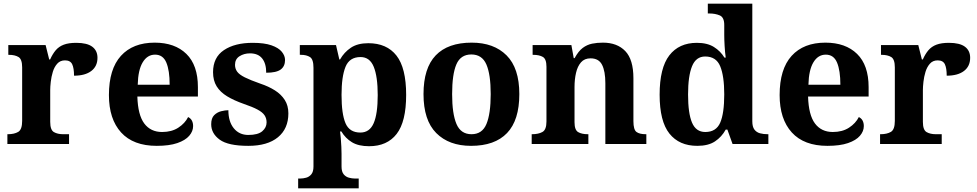

<svg xmlns="http://www.w3.org/2000/svg" viewBox="-20 -780 5290 1040"><path d="M20 0V-53H23Q57 -53 78.5 -65.5Q100 -78 100 -125V-415Q100 -459 80.5 -471Q61 -483 28 -483H25V-536H227L246.5 -458H251.6Q265 -488 282 -508Q299 -528 325.5 -538Q352 -548 393 -548Q451.6 -548 479.8 -526.9Q508 -505.8 508 -467Q508 -421 474.5 -395.5Q441 -370 381 -370Q381 -411 371 -432Q361 -453 332 -453Q306 -453 290 -435Q274 -417 266 -390.5Q258 -364 255 -337Q252 -310 252 -293V-120Q252 -76 272 -64.5Q292 -53 322 -53H354V0Z M829 10Q702 10 636 -62.5Q570 -135 570 -265Q570 -406 635 -477.5Q700 -549 818 -549Q927 -549 989.5 -488Q1052 -427 1052 -308V-257H724Q727 -157 761.5 -111Q796 -65 858 -65Q910 -65 946 -88.5Q982 -112 999 -146Q1013 -139 1019.5 -126.5Q1026 -114 1026 -97Q1026 -69 1005 -44.5Q984 -20 940.5 -5Q897 10 829 10ZM899 -321Q899 -398 881 -441Q863 -484 820 -484Q778 -484 753 -442.5Q728 -401 726 -321Z M1325 10Q1216 10 1170 -23.5Q1124 -57 1124 -107Q1124 -140 1140 -156Q1156 -172 1178 -177.5Q1200 -183 1217 -183Q1217 -121 1246.5 -85Q1276 -49 1325 -49Q1377 -49 1400.5 -69Q1424 -89 1424 -117Q1424 -139 1413 -155.5Q1402 -172 1375 -186.5Q1348 -201 1301 -217Q1247 -236 1210 -258.5Q1173 -281 1153.5 -312.5Q1134 -344 1134 -389Q1134 -469 1193 -508.5Q1252 -548 1349 -548Q1412 -548 1450.5 -534.5Q1489 -521 1506.5 -499.5Q1524 -478 1524 -455Q1524 -421 1500.5 -403.5Q1477 -386 1422 -386Q1422 -436 1400 -463.5Q1378 -491 1334 -491Q1302 -491 1277.5 -475.5Q1253 -460 1253 -429Q1253 -408 1264.5 -392Q1276 -376 1306 -361Q1336 -346 1390 -327Q1435 -312 1469 -290.5Q1503 -269 1522.5 -238.5Q1542 -208 1542 -166Q1542 -83 1485.5 -36.5Q1429 10 1325 10Z M1595 240V187H1607Q1622 187 1638.5 182.5Q1655 178 1666.5 164Q1678 150 1678 122V-413Q1678 -459 1659 -471Q1640 -483 1611 -483H1604V-536H1800L1818 -458H1822Q1844 -497 1880.5 -521.5Q1917 -546 1975 -546Q2075 -546 2127.5 -479Q2180 -412 2180 -266Q2180 -121 2128.5 -54.5Q2077 12 1979 12Q1922 12 1886.5 -9.5Q1851 -31 1829 -68H1822Q1824 -54 1826 -30.5Q1828 -7 1829 15.5Q1830 38 1830 53V122Q1830 150 1841.5 164Q1853 178 1870 182.5Q1887 187 1901 187H1923V240ZM1932 -62Q1982 -62 2004 -112.5Q2026 -163 2026 -265Q2026 -365 2004.5 -418Q1983 -471 1933 -471Q1873 -471 1851.5 -418Q1830 -365 1830 -266Q1830 -163 1851.5 -112.5Q1873 -62 1932 -62Z M2531.6 10Q2412 10 2343 -59.3Q2274 -128.7 2274 -270.3Q2274 -411 2340.1 -480Q2406.2 -549 2535 -549Q2655 -549 2724 -480Q2793 -411 2793 -270.3Q2793 -128.7 2726.5 -59.3Q2660 10 2531.6 10ZM2534 -53Q2592 -53 2615 -108.5Q2638 -164 2638 -270.5Q2638 -377 2614.5 -431Q2591 -485 2533 -485Q2475 -485 2452 -431.2Q2429 -377.5 2429 -270Q2429 -164 2452.5 -108.5Q2476 -53 2534 -53Z M2860 0V-53H2862Q2896 -53 2918 -65Q2940 -77 2940 -122V-418.4Q2940 -460.2 2920.5 -471.6Q2901 -483 2868 -483H2865V-536H3075L3087.7 -465H3092.5Q3113 -503 3136.5 -520.5Q3160 -538 3187.3 -543.5Q3214.7 -549 3245.9 -549Q3323 -549 3367 -503.2Q3411 -457.4 3411 -356V-123.8Q3411 -77.6 3427.5 -65.3Q3444 -53 3478 -53H3481V0H3259V-329Q3259 -394 3241.1 -429Q3223.3 -464 3178.8 -464Q3146 -464 3127.2 -442.5Q3108.3 -420.9 3100.2 -385.5Q3092 -350.1 3092 -309V-118Q3092 -76 3111.5 -64.5Q3131 -53 3164 -53H3167V0Z M3757 10Q3659 10 3606 -56.5Q3553 -123 3553 -267Q3553 -412 3605.5 -480Q3658 -548 3755 -548Q3811 -548 3847 -525.5Q3883 -503 3904 -468H3911Q3907 -496.5 3905 -531.2Q3903 -566 3903 -590V-645Q3903 -686 3878.8 -696.5Q3854.5 -707 3821.9 -707H3814V-760H4055V-123Q4055 -93 4066.5 -78Q4078 -63 4096.8 -58Q4115.6 -53 4138 -53H4142V0H3948L3920 -78H3911Q3889 -38 3852.7 -14Q3816.5 10 3757 10ZM3800.3 -65Q3859 -65 3881 -115.3Q3903 -165.6 3903 -269Q3903 -368.2 3881.1 -421.1Q3859.3 -474 3799.7 -474Q3750 -474 3728.5 -421.1Q3707 -368.1 3707 -268Q3707 -166.5 3728.4 -115.8Q3749.9 -65 3800.3 -65Z M4462 10Q4335 10 4269 -62.5Q4203 -135 4203 -265Q4203 -406 4268 -477.5Q4333 -549 4451 -549Q4560 -549 4622.5 -488Q4685 -427 4685 -308V-257H4357Q4360 -157 4394.5 -111Q4429 -65 4491 -65Q4543 -65 4579 -88.5Q4615 -112 4632 -146Q4646 -139 4652.5 -126.5Q4659 -114 4659 -97Q4659 -69 4638 -44.5Q4617 -20 4573.5 -5Q4530 10 4462 10ZM4532 -321Q4532 -398 4514 -441Q4496 -484 4453 -484Q4411 -484 4386 -442.5Q4361 -401 4359 -321Z M4747 0V-53H4750Q4784 -53 4805.5 -65.5Q4827 -78 4827 -125V-415Q4827 -459 4807.5 -471Q4788 -483 4755 -483H4752V-536H4954L4973.5 -458H4978.6Q4992 -488 5009 -508Q5026 -528 5052.5 -538Q5079 -548 5120 -548Q5178.6 -548 5206.8 -526.9Q5235 -505.8 5235 -467Q5235 -421 5201.5 -395.5Q5168 -370 5108 -370Q5108 -411 5098 -432Q5088 -453 5059 -453Q5033 -453 5017 -435Q5001 -417 4993 -390.5Q4985 -364 4982 -337Q4979 -310 4979 -293V-120Q4979 -76 4999 -64.5Q5019 -53 5049 -53H5081V0Z"/></svg>

Font: Noto Serif Khojki
Style: Regular
Weight: 400
Designer: Juan Bruce
Version: Version 2.002